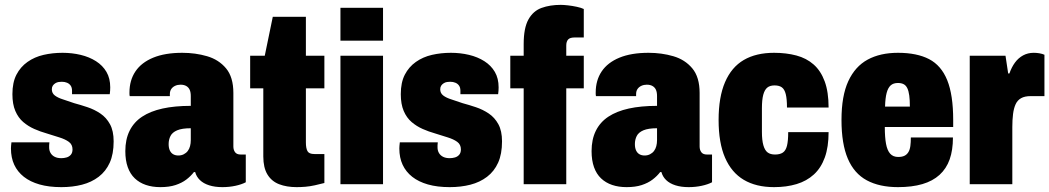

<svg xmlns="http://www.w3.org/2000/svg" viewBox="-20 -757 4312 789"><path d="M232 12Q181 12 142.5 1Q104 -10 78 -30.5Q52 -51 38.5 -80Q25 -109 25 -147Q25 -150 25.5 -157.5Q26 -165 27 -172H183Q182 -164 182 -160Q182 -156 182 -151Q182 -138 188 -128Q194 -118 205 -112.5Q216 -107 232 -107Q243 -107 253.5 -110Q264 -113 271 -121Q278 -129 278 -143Q278 -163 263 -174Q248 -185 223.5 -192.5Q199 -200 171 -209Q146 -216 121 -227Q96 -238 75.5 -255.5Q55 -273 43 -301Q31 -329 31 -370Q31 -418 47.5 -450Q64 -482 93 -502.5Q122 -523 159 -531.5Q196 -540 237 -540Q276 -540 311.5 -531.5Q347 -523 374.5 -505.5Q402 -488 417.5 -461.5Q433 -435 433 -398Q433 -392 432.5 -384Q432 -376 431 -370H276V-384Q276 -397 270.5 -405Q265 -413 255.5 -417Q246 -421 234 -421Q228 -421 221 -420Q214 -419 207.5 -415Q201 -411 197 -405Q193 -399 193 -390Q193 -374 205.5 -364.5Q218 -355 239 -348.5Q260 -342 285 -333Q311 -326 339.5 -316.5Q368 -307 392.5 -290.5Q417 -274 432 -246.5Q447 -219 447 -176Q447 -124 431 -88.5Q415 -53 385.5 -30.5Q356 -8 317 2Q278 12 232 12Z M639 12Q606 12 579.5 3Q553 -6 534 -24Q515 -42 505 -70Q495 -98 495 -136Q495 -184 512.5 -219.5Q530 -255 564 -277.5Q598 -300 648 -311Q698 -322 764 -322V-362Q764 -378 759.5 -388Q755 -398 745.5 -403.5Q736 -409 722 -409Q710 -409 700 -404.5Q690 -400 684 -391.5Q678 -383 678 -370V-362H513Q512 -366 512 -369.5Q512 -373 512 -377Q512 -427 536.5 -463.5Q561 -500 609.5 -520Q658 -540 729 -540Q783 -540 831 -526Q879 -512 909 -476Q939 -440 939 -375V-155Q939 -141 946 -131.5Q953 -122 969 -122H990V-8Q973 1 947.5 6.5Q922 12 894 12Q863 12 839.5 4.5Q816 -3 801.5 -17Q787 -31 782 -50H777Q764 -33 745.5 -19Q727 -5 701 3.5Q675 12 639 12ZM713 -118Q725 -118 735 -123Q745 -128 751.5 -136.5Q758 -145 761 -156.5Q764 -168 764 -181V-230Q728 -230 708 -221.5Q688 -213 680.5 -198Q673 -183 673 -165Q673 -149 678 -138.5Q683 -128 692 -123Q701 -118 713 -118Z M1199 12Q1158 12 1127 0Q1096 -12 1079 -40Q1062 -68 1062 -114V-394H1008V-528H1068L1101 -688H1237V-528H1313V-394H1237V-172Q1237 -148 1243.5 -136Q1250 -124 1272 -124H1313V-5Q1294 0 1273.5 4.5Q1253 9 1234.5 10.5Q1216 12 1199 12Z M1379 -590V-725H1554V-590ZM1379 0V-528H1554V0Z M1828 12Q1777 12 1738.5 1Q1700 -10 1674 -30.5Q1648 -51 1634.5 -80Q1621 -109 1621 -147Q1621 -150 1621.5 -157.5Q1622 -165 1623 -172H1779Q1778 -164 1778 -160Q1778 -156 1778 -151Q1778 -138 1784 -128Q1790 -118 1801 -112.5Q1812 -107 1828 -107Q1839 -107 1849.5 -110Q1860 -113 1867 -121Q1874 -129 1874 -143Q1874 -163 1859 -174Q1844 -185 1819.5 -192.5Q1795 -200 1767 -209Q1742 -216 1717 -227Q1692 -238 1671.5 -255.5Q1651 -273 1639 -301Q1627 -329 1627 -370Q1627 -418 1643.5 -450Q1660 -482 1689 -502.5Q1718 -523 1755 -531.5Q1792 -540 1833 -540Q1872 -540 1907.5 -531.5Q1943 -523 1970.5 -505.5Q1998 -488 2013.5 -461.5Q2029 -435 2029 -398Q2029 -392 2028.5 -384Q2028 -376 2027 -370H1872V-384Q1872 -397 1866.5 -405Q1861 -413 1851.5 -417Q1842 -421 1830 -421Q1824 -421 1817 -420Q1810 -419 1803.5 -415Q1797 -411 1793 -405Q1789 -399 1789 -390Q1789 -374 1801.5 -364.5Q1814 -355 1835 -348.5Q1856 -342 1881 -333Q1907 -326 1935.5 -316.5Q1964 -307 1988.5 -290.5Q2013 -274 2028 -246.5Q2043 -219 2043 -176Q2043 -124 2027 -88.5Q2011 -53 1981.5 -30.5Q1952 -8 1913 2Q1874 12 1828 12Z M2132 0V-394H2077V-528H2132V-576Q2132 -642 2151.5 -677Q2171 -712 2205.5 -724.5Q2240 -737 2284 -737Q2296 -737 2314 -735Q2332 -733 2350.5 -729Q2369 -725 2379 -720V-603H2341Q2322 -603 2314.5 -594.5Q2307 -586 2307 -570V-528H2379V-394H2307V0Z M2555 12Q2522 12 2495.5 3Q2469 -6 2450 -24Q2431 -42 2421 -70Q2411 -98 2411 -136Q2411 -184 2428.5 -219.5Q2446 -255 2480 -277.5Q2514 -300 2564 -311Q2614 -322 2680 -322V-362Q2680 -378 2675.5 -388Q2671 -398 2661.5 -403.5Q2652 -409 2638 -409Q2626 -409 2616 -404.5Q2606 -400 2600 -391.5Q2594 -383 2594 -370V-362H2429Q2428 -366 2428 -369.5Q2428 -373 2428 -377Q2428 -427 2452.5 -463.5Q2477 -500 2525.5 -520Q2574 -540 2645 -540Q2699 -540 2747 -526Q2795 -512 2825 -476Q2855 -440 2855 -375V-155Q2855 -141 2862 -131.5Q2869 -122 2885 -122H2906V-8Q2889 1 2863.5 6.5Q2838 12 2810 12Q2779 12 2755.5 4.5Q2732 -3 2717.5 -17Q2703 -31 2698 -50H2693Q2680 -33 2661.5 -19Q2643 -5 2617 3.5Q2591 12 2555 12ZM2629 -118Q2641 -118 2651 -123Q2661 -128 2667.5 -136.5Q2674 -145 2677 -156.5Q2680 -168 2680 -181V-230Q2644 -230 2624 -221.5Q2604 -213 2596.5 -198Q2589 -183 2589 -165Q2589 -149 2594 -138.5Q2599 -128 2608 -123Q2617 -118 2629 -118Z M3161 12Q3087 12 3036.5 -18Q2986 -48 2959.5 -109Q2933 -170 2933 -264Q2933 -358 2959.5 -419.5Q2986 -481 3036.5 -510.5Q3087 -540 3161 -540Q3211 -540 3252.5 -529Q3294 -518 3323.5 -492Q3353 -466 3369 -422.5Q3385 -379 3385 -315H3214Q3214 -350 3209 -370Q3204 -390 3193 -398Q3182 -406 3163 -406Q3144 -406 3133 -397Q3122 -388 3116.5 -367.5Q3111 -347 3111 -312V-215Q3111 -181 3117 -160Q3123 -139 3134.5 -130.5Q3146 -122 3165 -122Q3185 -122 3197 -130Q3209 -138 3214 -158Q3219 -178 3219 -214H3385Q3385 -153 3369.5 -110Q3354 -67 3324.5 -40Q3295 -13 3253.5 -0.5Q3212 12 3161 12Z M3670 12Q3594 12 3542 -16Q3490 -44 3464 -105Q3438 -166 3438 -264Q3438 -363 3466 -423.5Q3494 -484 3545.5 -512Q3597 -540 3670 -540Q3748 -540 3798 -514Q3848 -488 3872.5 -427.5Q3897 -367 3897 -264V-235H3616Q3616 -193 3621 -166Q3626 -139 3638 -125.5Q3650 -112 3671 -112Q3687 -112 3697 -117Q3707 -122 3713 -132Q3719 -142 3721 -157Q3723 -172 3723 -192H3896Q3896 -140 3882.5 -102Q3869 -64 3841 -38.5Q3813 -13 3770.5 -0.5Q3728 12 3670 12ZM3617 -319H3719Q3719 -346 3716.5 -364.5Q3714 -383 3708.5 -394.5Q3703 -406 3693.5 -411Q3684 -416 3670 -416Q3651 -416 3640 -406Q3629 -396 3623.5 -375Q3618 -354 3617 -319Z M3965 0V-528H4112L4123 -455H4128Q4137 -481 4151 -500Q4165 -519 4184.5 -529.5Q4204 -540 4228 -540Q4240 -540 4251.5 -538Q4263 -536 4272 -532V-362H4215Q4191 -362 4176 -353.5Q4161 -345 4153.5 -328.5Q4146 -312 4143 -288.5Q4140 -265 4140 -235V0Z"/></svg>

Font: Archivo Condensed Black
Style: Regular
Weight: 900
Width: 3
Designer: Hector Gatti
Foundry: Omnibus-Type
Version: Version 2.001